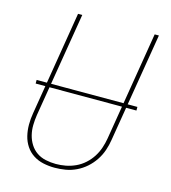

<svg xmlns="http://www.w3.org/2000/svg" viewBox="-110 -824 821 922"><g transform="rotate(15 300.0 -363.5)"><path d="M246 8Q217 8 189.5 2Q162 -4 139.5 -18.5Q117 -33 102 -55.5Q87 -78 80.5 -105Q74 -132 74 -160.5Q74 -189 79 -218L164 -735H185L99 -215Q95 -189 94.5 -163.5Q94 -138 100 -114Q106 -90 119 -69.5Q132 -49 151.5 -35.5Q171 -22 196 -16.5Q221 -11 247 -11Q271 -11 295.5 -15.5Q320 -20 344 -31Q368 -42 388 -60Q408 -78 422 -100Q436 -122 444 -146Q452 -170 456 -194L545 -735H566L476 -191Q472 -165 463 -138.5Q454 -112 438 -88Q422 -64 400.5 -45Q379 -26 353 -13.5Q327 -1 299.5 3.5Q272 8 246 8ZM555 -359H54V-377H555Z"/></g></svg>

Font: Iosevka Aile Thin Oblique
Style: Regular
Weight: 100
Italic angle: -9°
Designer: Belleve Invis
Foundry: Belleve Invis
Version: Version 31.1.0; ttfautohint (v1.8.4)